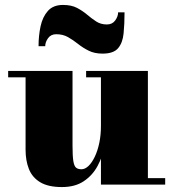

<svg xmlns="http://www.w3.org/2000/svg" viewBox="-20 -747 702 777"><path d="M230.5 10Q174.5 10 142.2 -9.8Q110 -29.5 96.8 -63.5Q83.5 -97.5 83.5 -141V-434H13V-460H273.5V-157.5Q273.5 -115.5 276.8 -95.2Q280 -75 287.8 -68.5Q295.5 -62 309.5 -62Q324 -62 338 -75.2Q352 -88.5 363.5 -112.5Q375 -136.5 381.8 -168.5Q388.5 -200.5 388.5 -237.5H412Q412 -199.5 403.5 -156.2Q395 -113 374.8 -75.2Q354.5 -37.5 319.2 -13.8Q284 10 230.5 10ZM388.5 0V-434H328.5V-460H578.5V-26H648.5V0ZM395 -530Q362.5 -530 339 -541.8Q315.5 -553.5 295.8 -569.2Q276 -585 255.2 -596.8Q234.5 -608.5 207.5 -608.5Q186 -608.5 174.5 -592.5Q163 -576.5 163 -560H136Q136 -602.5 144.2 -640.8Q152.5 -679 174 -703Q195.5 -727 235 -727Q269 -727 291.8 -715Q314.5 -703 332.8 -687.5Q351 -672 369.5 -660Q388 -648 412.5 -648Q434.5 -648 446.2 -664.2Q458 -680.5 458 -697H484Q484 -650 480.2 -612Q476.5 -574 458 -552Q439.5 -530 395 -530Z"/></svg>

Font: Bodoni Moda 9pt Black
Style: Regular
Weight: 900
Designer: Owen Earl
Foundry: indestructible type
Version: Version 2.005